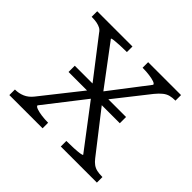

<svg xmlns="http://www.w3.org/2000/svg" viewBox="-128 -657 805 805"><g transform="rotate(45 275.0 -254.5)"><path d="M122 -244V-281H426V-244ZM534 0H320V-33H322Q343 -33 363.5 -34Q384 -35 397.5 -37Q411 -39 411 -42L256 -246L252 -249L97 -450Q90 -461 80.5 -466Q71 -471 58.5 -473.5Q46 -476 28 -476H27V-509H236V-476H234Q215 -476 195 -475Q175 -474 162 -472.5Q149 -471 149 -468L290 -280L294 -276L457 -67Q467 -54 477.5 -46.5Q488 -39 501 -36Q514 -33 533 -33H534ZM15 0V-33H16Q38 -33 58 -41.5Q78 -50 94 -70L250 -267L277 -243L129 -53Q129 -47 141.5 -42.5Q154 -38 172.5 -35.5Q191 -33 210 -33H212V0ZM295 -248 273 -277 411 -457Q411 -463 399.5 -467Q388 -471 369.5 -473.5Q351 -476 332 -476H329V-509H524V-476H523Q506 -476 492.5 -472.5Q479 -469 466.5 -459Q454 -449 440 -432Z"/></g></svg>

Font: Roboto Serif 36pt ExtraLight
Style: Regular
Weight: 250
Designer: Greg Gazdowicz
Foundry: Commercial Type
Version: Version 1.008